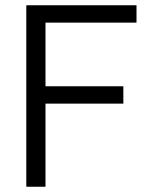

<svg xmlns="http://www.w3.org/2000/svg" viewBox="-20 -710 579 730"><path d="M153 -624V-382H449V-316H153V0H80V-690H499V-624Z"/></svg>

Font: D-DIN
Style: Regular
Weight: 400
Designer: Charles Nix
Foundry: Datto Inc.
Version: Version 1.00